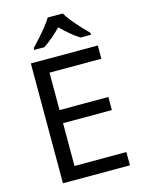

<svg xmlns="http://www.w3.org/2000/svg" viewBox="-137 -1024 830 1105"><g transform="rotate(-15 278.0 -472.0)"><path d="M496 0H97V-714H496V-635H187V-412H478V-334H187V-79H496ZM349 -944Q361 -922 383.5 -894.5Q406 -867 430.5 -840.5Q455 -814 474 -795V-784H412Q386 -800 358 -823.5Q330 -847 303 -874Q276 -847 249 -824Q222 -801 196 -784H136V-795Q155 -815 178.5 -841Q202 -867 224 -894.5Q246 -922 259 -944Z"/></g></svg>

Font: Noto Znamenny Musical Notation
Style: Regular
Weight: 400
Version: Version 1.003; ttfautohint (v1.8.4.7-5d5b)